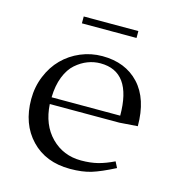

<svg xmlns="http://www.w3.org/2000/svg" viewBox="-92 -663 694 751"><g transform="rotate(15 255.0 -288.0)"><path d="M41 -217.8Q41 -267.6 59.1 -311.5Q77.1 -355.5 107.7 -386.2Q138.2 -417 179.7 -434.6Q221.2 -452.1 267.1 -452.1Q360.8 -452.1 416 -392.8Q471.2 -333.5 471.2 -223.1L397.9 -217.8H116.2Q121.1 -134.8 169.9 -85.4Q218.8 -36.1 291 -36.1Q329.1 -36.1 358.9 -43.7Q388.7 -51.3 422.9 -67.9L435.1 -43.9Q378.9 -15.1 343.3 -4.2Q307.6 6.8 257.8 6.8Q159.2 6.8 100.1 -55.2Q41 -117.2 41 -217.8ZM116.2 -245.1H394Q394 -422.9 267.1 -422.9Q240.7 -422.9 215.8 -413.3Q190.9 -403.8 168.2 -384Q145.5 -364.3 131.3 -328.4Q117.2 -292.5 116.2 -245.1ZM155.8 -555.2V-583H377V-555.2Z"/></g></svg>

Font: Dehuti Alt
Style: Book
Weight: 400
Version: Version 1.2